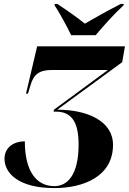

<svg xmlns="http://www.w3.org/2000/svg" viewBox="-20 -951 659 982"><path d="M344 -771H469C510 -819 557 -873 612 -924L613 -931H598C525 -894 454 -853 414 -830C383 -855 337 -889 273 -931H260L259 -924C281 -892 324 -813 344 -771ZM258 11C406 11 558 -48 558 -210C558 -332 427 -390 273 -390L605 -633L619 -714H170L113 -472H123L136 -515C152 -570 180 -593 245 -593H532L256 -390L254 -380H266C341 -380 382 -334 382 -212C382 -56 325 1 258 1C165 1 107 -77 107 -228C44 -228 3 -192 3 -139C3 -66 74 11 258 11Z"/></svg>

Font: Noto Serif Display SemiCondensed Black
Style: Italic
Weight: 900
Width: 4
Italic angle: -12°
Designer: Monotype Design Team
Foundry: Monotype Imaging Inc.
Version: Version 2.009